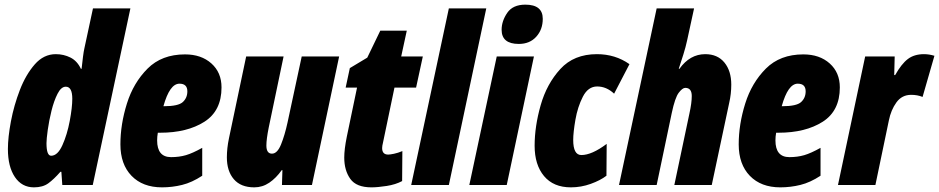

<svg xmlns="http://www.w3.org/2000/svg" viewBox="-20 -796 4040 826"><path d="M200 -126Q180 -126 180 -180Q180 -198 185.5 -237.5Q191 -277 201.5 -319.5Q212 -362 227.5 -392.5Q243 -423 263 -423Q291 -423 291 -371Q291 -334 280 -275.5Q269 -217 248.5 -171.5Q228 -126 200 -126ZM126 10Q164 10 188 -7.5Q212 -25 240 -57H244L248 0H379L541 -760H380L343 -588Q340 -575 337 -551.5Q334 -528 331 -500H328Q312 -534 283 -548.5Q254 -563 220 -563Q168 -563 129.5 -519Q91 -475 65.5 -409Q40 -343 27 -274Q14 -205 14 -155Q14 -79 44 -34.5Q74 10 126 10Z M677 10Q721 10 763.5 -0.5Q806 -11 850 -40V-160Q809 -137 780 -128.5Q751 -120 716 -120Q656 -120 656 -192Q656 -208 659 -225H669Q785 -225 859 -272Q933 -319 933 -420Q933 -484 889.5 -523Q846 -562 776 -562Q676 -562 615 -501Q554 -440 526 -350.5Q498 -261 498 -175Q498 -89 546 -39.5Q594 10 677 10ZM683 -339Q710 -436 752 -436Q786 -436 786 -403Q786 -375 766.5 -357Q747 -339 685 -339Z M1074 10Q1109 10 1138.5 -10Q1168 -30 1192 -64H1195L1193 0H1322L1439 -553H1278L1217 -269Q1205 -214 1189 -174.5Q1173 -135 1150 -135Q1126 -135 1126 -170Q1126 -197 1136 -247L1200 -553H1039L965 -201Q956 -158 956 -119Q956 -60 986 -25Q1016 10 1074 10Z M1578 10Q1605 10 1643.5 4Q1682 -2 1710 -17L1711 -146Q1692 -138 1675 -134.5Q1658 -131 1650 -131Q1624 -131 1624 -159Q1624 -168 1628 -184L1677 -419H1770L1799 -553H1706L1730 -664H1616L1560 -548L1485 -503L1467 -419H1516L1472 -208Q1461 -154 1461 -118Q1461 -63 1487 -26.5Q1513 10 1578 10Z M1749 0 1911 -760H2072L1911 0Z M2212 -607Q2259 -607 2287 -638Q2315 -669 2315 -715Q2315 -776 2240 -776Q2186 -776 2162 -740.5Q2138 -705 2138 -668Q2138 -607 2212 -607ZM1999 0H2160L2277 -553H2117Z M2436 10Q2480 10 2521.5 -5Q2563 -20 2589 -40L2590 -177Q2526 -129 2481 -129Q2446 -129 2446 -194Q2446 -226 2455.5 -281Q2465 -336 2487.5 -380Q2510 -424 2549 -424Q2589 -424 2622 -393L2688 -520Q2627 -563 2548 -563Q2449 -563 2390.5 -499Q2332 -435 2306 -343.5Q2280 -252 2280 -169Q2280 -87 2320.5 -38.5Q2361 10 2436 10Z M2643 0H2805L2870 -310Q2884 -376 2900 -397Q2916 -418 2928 -418Q2956 -418 2956 -383Q2956 -353 2946 -308L2881 0H3042L3117 -353Q3126 -392 3126 -432Q3126 -491 3096.5 -527Q3067 -563 3014 -563Q2948 -563 2903 -500H2900Q2910 -530 2920 -562Q2930 -594 2936 -622L2966 -760H2805Z M3337 10Q3381 10 3423.5 -0.5Q3466 -11 3510 -40V-160Q3469 -137 3440 -128.5Q3411 -120 3376 -120Q3316 -120 3316 -192Q3316 -208 3319 -225H3329Q3445 -225 3519 -272Q3593 -319 3593 -420Q3593 -484 3549.5 -523Q3506 -562 3436 -562Q3336 -562 3275 -501Q3214 -440 3186 -350.5Q3158 -261 3158 -175Q3158 -89 3206 -39.5Q3254 10 3337 10ZM3343 -339Q3370 -436 3412 -436Q3446 -436 3446 -403Q3446 -375 3426.5 -357Q3407 -339 3345 -339Z M3585 0H3746L3804 -278Q3813 -323 3836.5 -355.5Q3860 -388 3900 -388Q3927 -388 3949 -379L4000 -556Q3977 -563 3955 -563Q3913 -563 3885.5 -542Q3858 -521 3831 -473H3827L3829 -553H3702Z"/></svg>

Font: Noto Sans Display Condensed Black
Style: Italic
Weight: 900
Width: 3
Italic angle: -192°
Designer: Monotype Design Team
Foundry: Monotype Imaging Inc.
Version: Version 1.900